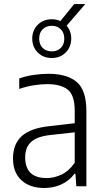

<svg xmlns="http://www.w3.org/2000/svg" viewBox="-20 -910 510 938"><path d="M196 8.5Q126.5 8.5 85 -29.2Q43.5 -67 43.5 -136Q43.5 -206.5 86.8 -245.5Q130 -284.5 224 -294L345 -308V-368.5Q345 -445.5 310.8 -472.2Q276.5 -499 210.5 -499Q181.5 -499 145.8 -493.5Q110 -488 74 -475.5V-526.5Q104.5 -538 143.2 -543.8Q182 -549.5 216.5 -549.5Q307 -549.5 354.5 -509.8Q402 -470 402 -366.5V0H353L348.5 -61H344Q318.5 -27 280 -9.2Q241.5 8.5 196 8.5ZM103 -142Q103 -40 208 -40Q243.5 -40 280 -56.8Q316.5 -73.5 345 -115V-263.5L226.5 -250.5Q161.5 -243.5 132.2 -216.8Q103 -190 103 -142ZM233 -626.5Q191.5 -626.5 164.5 -653.5Q137.5 -680.5 137.5 -721.5Q137.5 -762 164.5 -789Q191.5 -816 233 -816Q255.5 -816 275 -807L342.5 -890H396.5L305.5 -784.5Q328 -758.5 328 -721.5Q328 -680.5 301 -653.5Q274 -626.5 233 -626.5ZM233 -659Q259.5 -659 276.8 -675.5Q294 -692 294 -721.5Q294 -750.5 276.8 -767.2Q259.5 -784 233 -784Q206 -784 188.8 -767.2Q171.5 -750.5 171.5 -721.5Q171.5 -692 188.8 -675.5Q206 -659 233 -659Z"/></svg>

Font: Encode Sans SmCnd Lt
Style: Regular
Weight: 300
Width: 4
Designer: Multiple Designers
Foundry: Impallari Type
Version: Version 3.002; ttfautohint (v1.8.3) -l 8 -r 50 -G 200 -x 14 